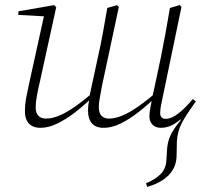

<svg xmlns="http://www.w3.org/2000/svg" viewBox="-20 -486 805 748"><path d="M553 242 549 228Q585 213 605.5 192.5Q626 172 628 141L631 94Q632 81 635 68Q638 55 644 42Q650 29 660 14Q670 -1 685 -19L681 -23L731 -91H743Q726 -67 712.5 -47Q699 -27 689.5 -9Q680 9 675 27.5Q670 46 669 67L668 121Q667 167 636 197.5Q605 228 553 242ZM138 12Q118 12 104.5 4.5Q91 -3 84 -17.5Q77 -32 77 -54Q77 -78 81.5 -102.5Q86 -127 92 -154L153 -431L159 -422L51 -428L52 -442L191 -466L199 -458L135 -166Q129 -141 124 -114.5Q119 -88 119 -68Q119 -46 129.5 -35Q140 -24 159 -24Q182 -24 209.5 -35Q237 -46 272 -70.5Q307 -95 352 -134L357 -118H352Q314 -81 276.5 -51.5Q239 -22 204 -5Q169 12 138 12ZM384 12Q364 12 350.5 4.5Q337 -3 330 -18Q323 -33 323 -55Q323 -68 324.5 -79.5Q326 -91 329 -105L328 -106Q330 -115 331.5 -124Q333 -133 335 -141L361 -261Q372 -310 380.5 -356Q389 -402 398 -455L436 -466L443 -459L377 -150Q375 -137 372 -122.5Q369 -108 367 -94Q365 -80 365 -68Q365 -46 375.5 -35Q386 -24 404 -24Q428 -24 456 -35.5Q484 -47 518.5 -71Q553 -95 598 -134L603 -118H597Q560 -81 522.5 -51.5Q485 -22 450.5 -5Q416 12 384 12ZM607 12Q586 12 574 -0.5Q562 -13 562 -33Q562 -45 565 -62Q568 -79 573 -104L574 -109L606 -259Q616 -308 624.5 -355Q633 -402 642 -455L680 -466L687 -459L615 -113Q610 -90 607 -74Q604 -58 604 -45Q604 -34 610 -28.5Q616 -23 626 -23Q648 -23 675.5 -44.5Q703 -66 731 -100L743 -91Q724 -64 702.5 -40Q681 -16 657 -2Q633 12 607 12Z"/></svg>

Font: Source Serif 4 48pt Light
Style: Italic
Weight: 300
Italic angle: -12°
Designer: Frank Grießhammer
Foundry: Adobe Systems Incorporated
Version: Version 4.004;hotconv 1.0.116;makeotfexe 2.5.65601